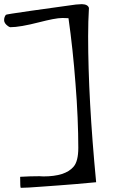

<svg xmlns="http://www.w3.org/2000/svg" viewBox="-20 -820 581 935"><path d="M409.2 -642.6Q409.2 -339.8 448.2 67.4Q439.5 68.4 411.1 70.8Q382.8 73.2 345.2 76.7Q307.6 80.1 264.6 83Q221.7 85.9 183.6 88.9Q108.4 94.7 81.1 94.7Q78.1 94.7 78.1 41Q127 38.1 171.9 38.1L191.4 39.1Q297.9 39.1 337.9 -7.8Q361.3 -34.2 361.3 -100.1Q361.3 -166 357.9 -247.6Q354.5 -329.1 347.7 -412.1Q335 -581.1 313.5 -731.4Q302.7 -732.4 284.2 -732.4Q265.6 -732.4 235.8 -726.6Q206.1 -720.7 171.9 -711.9Q77.1 -687.5 30.3 -687.5Q27.3 -687.5 19.5 -692.4Q0 -706.1 0 -721.7Q0 -737.3 8.8 -748Q8.8 -750 131.8 -767.6Q254.9 -785.2 289.6 -789.6Q324.2 -793.9 349.6 -797.9L378.9 -799.8Q408.2 -798.8 413.1 -781.2Q409.2 -716.8 409.2 -642.6Z"/></svg>

Font: Architects Daughter
Style: Regular
Weight: 400
Designer: Kimberly Geswein
Foundry: Kimberly Geswein
Version: Version 1.002 2010